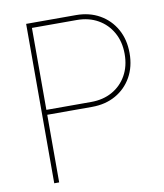

<svg xmlns="http://www.w3.org/2000/svg" viewBox="-82 -796 739 863"><g transform="rotate(-10 287.5 -364.0)"><path d="M95.7 0V-727.5H322.8Q383.8 -727.5 430.7 -700.9Q477.5 -674.3 504.2 -627Q530.8 -579.6 530.8 -517.6Q530.8 -455.6 504.2 -408.4Q477.5 -361.3 430.7 -335Q383.8 -308.6 322.8 -308.6H107.4V-331.1H322.8Q377.4 -331.1 419.2 -354.5Q460.9 -377.9 484.6 -419.9Q508.3 -461.9 508.3 -517.6Q508.3 -573.2 484.6 -615.5Q460.9 -657.7 419.2 -681.4Q377.4 -705.1 322.8 -705.1H118.2V0Z"/></g></svg>

Font: Inter 24pt Thin
Style: Regular
Weight: 250
Designer: Rasmus Andersson
Foundry: rsms
Version: Version 4.001;git-66647c0bb